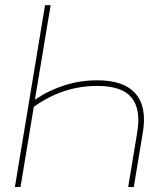

<svg xmlns="http://www.w3.org/2000/svg" viewBox="-20 -748 663 768"><path d="M369.1 -426.8Q476.1 -426.8 522.2 -373.5Q568.4 -320.3 551.3 -217.8L515.1 0H492.7L528.8 -217.8Q544.4 -311 506.1 -357.7Q467.8 -404.3 369.1 -404.3Q298.8 -404.3 235.1 -382.8Q171.4 -361.3 115.2 -320.8L62 0H39.6L160.2 -727.5H182.6L119.6 -349.1Q173.8 -386.2 237.1 -406.5Q300.3 -426.8 369.1 -426.8Z"/></svg>

Font: Inter Display Thin
Style: Italic
Weight: 100
Italic angle: -9.39999°
Designer: Rasmus Andersson
Foundry: rsms
Version: Version 4.000;git-a52131595